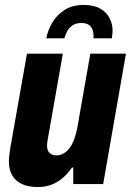

<svg xmlns="http://www.w3.org/2000/svg" viewBox="-20 -744 531 776"><path d="M133 12Q95 12 69 0Q43 -12 29.5 -35Q16 -58 16 -92Q16 -105 18 -119Q20 -133 22 -148L89 -527H234L173 -181Q172 -174 171 -168Q170 -162 170 -156Q170 -144 174 -135Q178 -126 187 -121Q196 -116 208 -116Q224 -116 237.5 -124Q251 -132 261.5 -146Q272 -160 279.5 -180.5Q287 -201 292 -225L345 -527H489L397 0H276V-67H271Q253 -41 232 -23.5Q211 -6 186.5 3Q162 12 133 12ZM318 -724Q360 -724 385.5 -709Q411 -694 423 -670.5Q435 -647 435 -620Q435 -612 434 -604.5Q433 -597 432 -589H358Q359 -608 354.5 -622Q350 -636 339 -643.5Q328 -651 309 -651Q288 -651 274 -642Q260 -633 252 -618.5Q244 -604 240 -589H167Q173 -621 191 -652Q209 -683 240.5 -703.5Q272 -724 318 -724Z"/></svg>

Font: Archivo Condensed ExtraBold
Style: Italic
Weight: 800
Width: 3
Italic angle: -10°
Designer: Hector Gatti
Foundry: Omnibus-Type
Version: Version 2.001